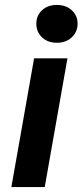

<svg xmlns="http://www.w3.org/2000/svg" viewBox="-20 -757 334 777"><path d="M26 0 118 -521H253L161 0ZM210 -584Q173 -584 150 -606Q127 -628 127 -661Q127 -694 150 -715.5Q173 -737 210 -737Q247 -737 270.5 -715.5Q294 -694 294 -661Q294 -628 270.5 -606Q247 -584 210 -584Z"/></svg>

Font: DM Sans 10pt
Style: Bold Italic
Weight: 700
Italic angle: -10°
Version: Version 4.004;gftools[0.9.30]